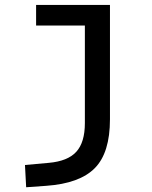

<svg xmlns="http://www.w3.org/2000/svg" viewBox="-20 -538 626 792"><path d="M87.9 234.4 83 142.6 180.7 133.8Q259.3 127 294.7 88.1Q330.1 49.3 330.1 -30.3V-432.6H128.9V-517.6H433.6V-45.9Q433.6 92.3 371.1 155.5Q308.6 218.8 170.9 228.5Z"/></svg>

Font: CaskaydiaMono NF
Style: Regular
Weight: 400
Designer: Aaron Bell
Foundry: Saja Typeworks
Version: Version 2111.001; ttfautohint (v1.8.4);Nerd Fonts 3.1.1